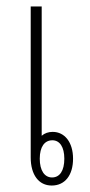

<svg xmlns="http://www.w3.org/2000/svg" viewBox="-20 -569 277 594"><path d="M109 -549H75V-82C75 -28 100 5 140 5C181 5 206 -27 206 -78C206 -129 180 -161 143 -161C130 -161 118 -157 109 -149ZM142 -135C165 -135 179 -114 179 -78C179 -41 165 -20 141 -20C118 -20 103 -41 103 -78C103 -115 118 -135 142 -135Z"/></svg>

Font: Noto Sans Thai Looped ExtraCondensed ExtraLight
Style: Regular
Weight: 200
Width: 2
Designer: Sasikarn Vongin, Ben Mitchell
Foundry: The Fontpad Ltd
Version: Version 1.001